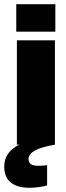

<svg xmlns="http://www.w3.org/2000/svg" viewBox="-45 -685 313 909"><path d="M217 -535H32V-665H217ZM47 0H35V-494H215V0H214Q150 11 120 28Q90 45 90 68Q90 85 101.5 92.5Q113 100 139 100Q150 100 160.5 99Q171 98 178 97V193Q165 197 141.5 200.5Q118 204 95 204Q36 204 5.5 178.5Q-25 153 -25 104Q-25 69 -7 43Q11 17 47 0Z"/></svg>

Font: Blinker ExtraBold
Style: Regular
Weight: 800
Designer: Juergen Huber
Foundry: supertype
Version: Version 1.017;hotconv 1.0.117;makeotfexe 2.5.65602